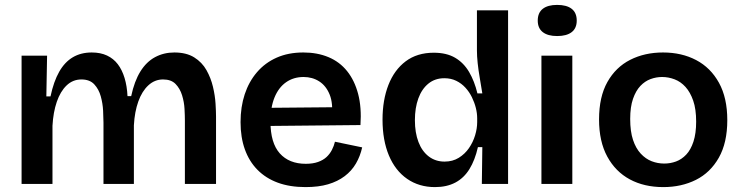

<svg xmlns="http://www.w3.org/2000/svg" viewBox="-20 -750 3026 783"><path d="M68 0V-325V-523H172L169 -357H186Q199 -418 221.5 -457.5Q244 -497 277 -516.5Q310 -536 354 -536Q390 -536 416.5 -523.5Q443 -511 460.5 -488Q478 -465 488 -432Q498 -399 500 -358H515Q528 -419 552.5 -458.5Q577 -498 612.5 -517Q648 -536 691 -536Q740 -536 772 -516Q804 -496 822 -464Q840 -432 848.5 -396Q857 -360 859 -327.5Q861 -295 861 -274V0H734V-258Q734 -278 732.5 -306Q731 -334 722.5 -361.5Q714 -389 696 -407.5Q678 -426 645 -426Q611 -426 585 -402Q559 -378 544 -336Q529 -294 526 -239V0H402V-250Q402 -269 400.5 -298.5Q399 -328 391 -357Q383 -386 364.5 -406Q346 -426 312 -426Q277 -426 251.5 -401.5Q226 -377 211.5 -334.5Q197 -292 194 -237V0Z M1226 13Q1162 13 1113 -5Q1064 -23 1030 -57.5Q996 -92 978.5 -141Q961 -190 961 -252Q961 -314 978 -365.5Q995 -417 1028 -455.5Q1061 -494 1108.5 -515Q1156 -536 1217 -536Q1274 -536 1319.5 -517Q1365 -498 1395.5 -460Q1426 -422 1440.5 -367Q1455 -312 1450 -240L1042 -236V-310L1375 -313L1333 -272Q1339 -328 1324.5 -364Q1310 -400 1282 -418Q1254 -436 1218 -436Q1177 -436 1146.5 -414.5Q1116 -393 1099.5 -352.5Q1083 -312 1083 -254Q1083 -167 1121 -124.5Q1159 -82 1227 -82Q1256 -82 1277 -89.5Q1298 -97 1311.5 -109.5Q1325 -122 1333.5 -138.5Q1342 -155 1346 -172L1457 -149Q1449 -113 1431.5 -83Q1414 -53 1385.5 -31.5Q1357 -10 1318 1.5Q1279 13 1226 13Z M1754 13Q1689 13 1640.5 -20.5Q1592 -54 1566 -116Q1540 -178 1540 -262Q1540 -342 1564 -403.5Q1588 -465 1634.5 -500Q1681 -535 1749 -535Q1801 -535 1836 -514.5Q1871 -494 1893 -456.5Q1915 -419 1927 -369H1947Q1942 -401 1936.5 -432.5Q1931 -464 1928 -492.5Q1925 -521 1925 -544V-708H2052V-253V0H1945L1947 -150H1929Q1917 -97 1894.5 -60.5Q1872 -24 1837 -5.5Q1802 13 1754 13ZM1793 -91Q1826 -91 1851 -106.5Q1876 -122 1892.5 -146Q1909 -170 1917.5 -198Q1926 -226 1926 -252V-268Q1926 -288 1920.5 -310Q1915 -332 1904.5 -353.5Q1894 -375 1878 -392.5Q1862 -410 1840.5 -420.5Q1819 -431 1792 -431Q1754 -431 1727 -409Q1700 -387 1686 -348.5Q1672 -310 1672 -260Q1672 -209 1686.5 -171Q1701 -133 1728.5 -112Q1756 -91 1793 -91Z M2188 0V-523H2314V0ZM2252 -603Q2214 -603 2193.5 -619Q2173 -635 2173 -666Q2173 -698 2193.5 -714Q2214 -730 2252 -730Q2291 -730 2311.5 -714Q2332 -698 2332 -666Q2332 -635 2311.5 -619Q2291 -603 2252 -603Z M2685 13Q2607 13 2548.5 -18.5Q2490 -50 2456.5 -111.5Q2423 -173 2423 -263Q2423 -355 2457 -415.5Q2491 -476 2550 -506Q2609 -536 2684 -536Q2760 -536 2819 -505Q2878 -474 2912 -412.5Q2946 -351 2946 -260Q2946 -168 2911.5 -107Q2877 -46 2818 -16.5Q2759 13 2685 13ZM2689 -83Q2714 -83 2737 -91.5Q2760 -100 2778.5 -119.5Q2797 -139 2808 -172.5Q2819 -206 2819 -254Q2819 -305 2807 -339.5Q2795 -374 2775.5 -395.5Q2756 -417 2731 -426.5Q2706 -436 2680 -436Q2656 -436 2633 -427.5Q2610 -419 2591.5 -399.5Q2573 -380 2561.5 -347Q2550 -314 2550 -265Q2550 -214 2561.5 -179.5Q2573 -145 2593 -123.5Q2613 -102 2637.5 -92.5Q2662 -83 2689 -83Z"/></svg>

Font: Bricolage Grotesque 48pt Condensed ExtraBold SemiBold
Style: Regular
Weight: 600
Version: Version 1.000;gftools[0.9.30]